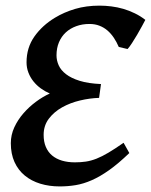

<svg xmlns="http://www.w3.org/2000/svg" viewBox="-20 -650 539 685"><path d="M498.5 -579.1Q494.1 -570.8 486.3 -556.2Q478.5 -541.5 469.2 -525.9Q460 -510.3 450.9 -496.3Q441.9 -482.4 435.1 -475.1L403.8 -482.4Q396 -500.5 386 -515.4Q376 -530.3 363.3 -541.3Q350.6 -552.2 334.7 -558.3Q318.8 -564.5 299.3 -564.5Q273.4 -564.5 252 -556.6Q230.5 -548.8 214.8 -534.4Q199.2 -520 190.4 -499.3Q181.6 -478.5 181.6 -452.6Q181.6 -434.1 189.5 -416.7Q197.3 -399.4 215.6 -385.3Q233.9 -371.1 264.4 -361.6Q294.9 -352.1 340.3 -350.1L333.5 -300.8Q300.3 -299.8 265.4 -291.5Q230.5 -283.2 201.7 -267.1Q172.9 -251 154.3 -226.6Q135.7 -202.1 135.7 -168.9Q135.7 -144 143.6 -125.7Q151.4 -107.4 166 -95.2Q180.7 -83 201.2 -76.9Q221.7 -70.8 247.1 -70.8Q268.1 -70.8 286.4 -73.5Q304.7 -76.2 324.5 -84Q344.2 -91.8 367.2 -105.5Q390.1 -119.1 420.9 -140.6L441.4 -104Q402.3 -66.4 369.6 -43.2Q336.9 -20 307.4 -7.1Q277.8 5.9 250 10.5Q222.2 15.1 192.9 15.1Q155.8 15.1 123.8 5.4Q91.8 -4.4 68.4 -23.7Q44.9 -43 31.7 -72Q18.6 -101.1 18.6 -139.2Q18.6 -168.5 31 -195.6Q43.5 -222.7 63.5 -245.6Q83.5 -268.6 108.2 -286.9Q132.8 -305.2 157.7 -316.4Q140.6 -323.7 125.5 -334.7Q110.4 -345.7 99.1 -359.9Q87.9 -374 81.3 -391.1Q74.7 -408.2 74.7 -427.7Q74.7 -480 102.8 -519.8Q130.9 -559.6 176.3 -586.9Q208.5 -606.4 248 -618.2Q287.6 -629.9 335 -629.9Q355.5 -629.9 377.2 -627.2Q398.9 -624.5 419.9 -618.4Q440.9 -612.3 460.9 -602.5Q481 -592.8 498.5 -579.1Z"/></svg>

Font: Gentium Basic
Style: Bold Italic
Weight: 700
Italic angle: -8°
Designer: J. Victor Gaultney and Annie Olsen
Foundry: SIL International
Version: Version 1.102; 2013; Maintenance release